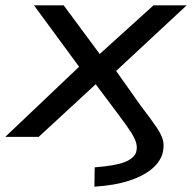

<svg xmlns="http://www.w3.org/2000/svg" viewBox="-31 -516 726 724"><path d="M325 188 326 115Q404 109 438.5 95.5Q473 82 482 59Q487 42 483 25Q479 8 463.5 -16.5Q448 -41 417 -82L328 -201L335 -203L115 0H-11L288 -284L294 -228L97 -496H209L349 -307H339L548 -496H673L387 -230L386 -278L500 -117Q539 -66 559 -36.5Q579 -7 584 15Q589 37 581 66Q570 98 538.5 123.5Q507 149 454 166Q401 183 325 188Z"/></svg>

Font: Nunito Sans 7pt Expanded
Style: Italic
Weight: 400
Width: 7
Italic angle: -9°
Designer: Vernon Adams
Foundry: Vernon Adams
Version: Version 3.101;gftools[0.9.27]